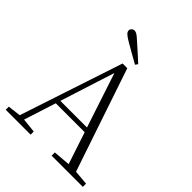

<svg xmlns="http://www.w3.org/2000/svg" viewBox="-254 -1073 1215 1215"><g transform="rotate(45 353.5 -465.5)"><path d="M399.9 -796.9 388.2 -779.8Q355 -797.9 322.3 -816.9Q289.6 -835.9 257.8 -854Q229.5 -870.6 217.8 -881.8Q206.1 -893.1 206.1 -904.8Q206.1 -916 214.4 -923.6Q222.7 -931.2 233.9 -931.2Q245.1 -931.2 257.3 -923.1Q269.5 -915 292 -894Q318.4 -871.6 345.2 -846.7Q372.1 -821.8 399.9 -796.9ZM215.8 -284.2H454.1L333 -650.9ZM603 -37.1 701.2 -28.8V0H421.9V-28.8L536.1 -38.1L464.8 -252.9H206.1L137.2 -38.1L233.9 -27.8V0H11.2V-27.8L98.1 -38.1L327.1 -730H369.1Z"/></g></svg>

Font: Source Han Serif CN ExtraLight
Style: Regular
Weight: 250
Designer: Ryoko NISHIZUKA  (kana & ideographs); Frank Grießhammer (Latin, Greek & Cyrillic); Wenlong ZHANG  (bopomofo); Sandoll Co
Foundry: Adobe Systems Incorporated
Version: Version 1.001;PS 1.001;hotconv 16.6.54;makeotf.lib2.5.65590